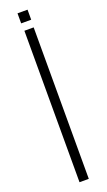

<svg xmlns="http://www.w3.org/2000/svg" viewBox="-173 -923 530 953"><g transform="rotate(-20 92.0 -446.5)"><path d="M67.5 0V-800H116.5V0ZM65 -840V-893H118V-840Z"/></g></svg>

Font: Big Shoulders Stencil Text Thin ExtraLight
Style: Regular
Weight: 250
Version: Version 2.001